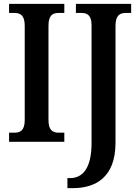

<svg xmlns="http://www.w3.org/2000/svg" viewBox="-20 -734 720 994"><path d="M27 0H313V-47H284C254 -47 231 -59 231 -112V-600C231 -656 253 -667 284 -667H313V-714H27V-667H55C84 -667 108 -656 108 -601V-112C108 -58 84 -47 55 -47H27ZM329 240H357C473 240 578 186 578 5V-601C578 -656 602 -667 631 -667H659V-714H373V-667H402C430 -667 454 -656 454 -604V6C454 144 403 188 343 188H329Z"/></svg>

Font: Noto Serif Tamil Condensed SemiBold
Style: Italic
Weight: 600
Width: 3
Italic angle: -12°
Designer: Indian Type Foundry, Tom Grace, and the Monotype Design Team
Foundry: Monotype Imaging Inc.
Version: Version 2.003